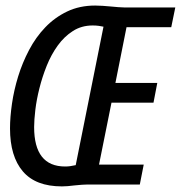

<svg xmlns="http://www.w3.org/2000/svg" viewBox="-20 -665 652 692"><path d="M483.9 0H306.2Q288.1 0 273.7 1Q259.3 2 247.1 3.4Q234.9 4.9 224.1 5.9Q213.4 6.8 203.1 6.8Q108.4 6.8 62.3 -47.4Q16.1 -101.6 16.1 -202.1Q16.1 -242.7 23.2 -291.5Q30.3 -340.3 45.4 -389.4Q60.5 -438.5 84.7 -484.6Q108.9 -530.8 143.1 -566.4Q177.2 -602.1 221.9 -623.5Q266.6 -645 323.2 -645Q335 -645 349.9 -644Q364.7 -643.1 379.4 -641.6Q394 -640.1 406.7 -639.2Q419.4 -638.2 426.8 -638.2H611.8L597.2 -566.9H436L396 -366.2H546.9L533.2 -294.9H381.8L336.9 -71.8H498ZM353 -568.8Q346.2 -570.3 336.2 -571.8Q326.2 -573.2 314 -573.2Q273.9 -573.2 242.7 -553.2Q211.4 -533.2 188 -500.7Q164.6 -468.3 148.4 -428Q132.3 -387.7 122.1 -346.9Q111.8 -306.2 107.4 -269.3Q103 -232.4 103 -207Q103 -64.9 214.8 -64.9Q224.6 -64.9 233.4 -66.2Q242.2 -67.4 252.9 -69.8Z"/></svg>

Font: Code New Roman
Style: Italic
Weight: 400
Italic angle: -11°
Monospace: yes
Designer: Sam Radian
Foundry: Code New Roman
Version: Version 1.508 October 19, 2014